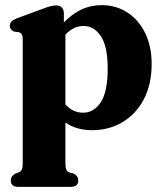

<svg xmlns="http://www.w3.org/2000/svg" viewBox="-20 -494 635 747"><path d="M228.5 -442V-406.5Q259.5 -439 295.8 -456.5Q332 -474 375 -474Q432 -474 476 -445.2Q520 -416.5 545 -365Q570 -313.5 570 -245Q570 -166 539.8 -108.2Q509.5 -50.5 457 -19Q404.5 12.5 338 12.5Q277.5 12.5 234.5 -17V140.5Q234.5 158.5 238 166Q241.5 173.5 249 176.5L267 181.5Q284.5 191 284.5 208Q284.5 233 255.5 233H51Q22 233 22 208Q22 191 39.5 181.5L53.5 176.5Q61 173.5 64.8 166Q68.5 158.5 68.5 140.5V-340.5Q68.5 -354.5 64.5 -360.5Q60.5 -366.5 53 -369L35 -371Q18 -378.5 18 -394Q18 -411.5 43.5 -422L147 -460Q179.5 -473 198.5 -473Q213 -473 220.8 -464.5Q228.5 -456 228.5 -442ZM305 -393Q265.5 -393 234.5 -359V-88Q263 -55.5 303.5 -55.5Q345 -55.5 372 -96.2Q399 -137 399 -227Q399 -313.5 372.5 -353.2Q346 -393 305 -393Z"/></svg>

Font: Fraunces 72pt S050
Style: Bold
Weight: 700
Version: Version 1.000; ttfautohint (v1.8.3)